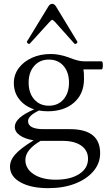

<svg xmlns="http://www.w3.org/2000/svg" viewBox="-20 -706 555 999"><path d="M228 -127Q205 -127 183 -131Q126 -104 126 -76Q126 -34 207 -34H344Q501 -34 501 91Q501 144 466 185Q431 226 370.5 249.5Q310 273 231 273Q141 273 86.5 242.5Q32 212 32 161Q32 128 59.5 97Q87 66 155 24Q110 17 83.5 -1.5Q57 -20 57 -46Q57 -94 158 -137Q109 -153 80.5 -189Q52 -225 52 -274Q52 -317 77 -351Q102 -385 145.5 -405Q189 -425 244 -425Q289 -425 338 -407Q363 -397 382 -392Q401 -387 416 -387H508Q513 -387 514.5 -376.5Q516 -366 514.5 -355.5Q513 -345 508 -345H414Q416 -335 416.5 -325Q417 -315 417 -294Q417 -218 365.5 -172.5Q314 -127 228 -127ZM234 -156Q282 -156 310.5 -189Q339 -222 339 -276Q339 -330 310.5 -363Q282 -396 234 -396Q187 -396 158 -363Q129 -330 129 -276Q129 -222 158 -189Q187 -156 234 -156ZM270 229Q346 229 392 199.5Q438 170 438 120Q438 77 403 52Q368 27 306 27H191Q112 73 112 126Q112 172 155.5 200.5Q199 229 270 229ZM136 -480Q132 -475 125 -480Q118 -485 121 -491L232 -673Q240 -686 252 -686Q262 -686 271 -673L382 -490Q385 -485 378 -480Q371 -475 367 -479L267 -591Q255 -603 251 -603Q248 -603 237 -591Z"/></svg>

Font: Junicode SmExp
Style: Regular
Weight: 400
Width: 6
Designer: Peter S. Baker
Version: Version 2.205; ttfautohint (v1.8.4)